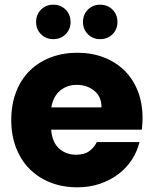

<svg xmlns="http://www.w3.org/2000/svg" viewBox="-20 -791 656 819"><path d="M308 -429Q266 -429 236.5 -404.5Q207 -380 199 -333H413Q413 -379 382 -404Q351 -429 308 -429ZM575 -185Q565 -144 542 -109Q519 -74 484.5 -48Q450 -22 406 -7Q362 8 310 8Q248 8 196.5 -12Q145 -32 107.5 -69Q70 -106 49 -159.5Q28 -213 28 -279Q28 -345 48.5 -398.5Q69 -452 106.5 -489Q144 -526 196 -546Q248 -566 310 -566Q371 -566 422 -546.5Q473 -527 510 -491Q547 -455 567.5 -403.5Q588 -352 588 -288Q588 -263 585 -238H198Q203 -183 232.5 -157Q262 -131 304 -131Q340 -131 361 -146.5Q382 -162 393 -185ZM207 -624Q176 -624 155 -645Q134 -666 134 -697Q134 -729 155 -750Q176 -771 207 -771Q239 -771 260 -750Q281 -729 281 -697Q281 -666 260 -645Q239 -624 207 -624ZM407 -624Q376 -624 355 -645Q334 -666 334 -697Q334 -729 355 -750Q376 -771 407 -771Q439 -771 460 -750Q481 -729 481 -697Q481 -666 460 -645Q439 -624 407 -624Z"/></svg>

Font: SVN-Poppins
Style: Bold
Weight: 700
Designer: Ninad Kale (Devanagari), Jonny Pinhorn (Latin)
Foundry: Indian Type Foundry
Version: Version 3.200;PS 1.000;hotconv 16.6.54;makeotf.lib2.5.65590